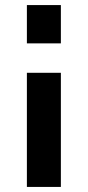

<svg xmlns="http://www.w3.org/2000/svg" viewBox="-20 -732 345 757"><path d="M220 -712V-561H86V-712ZM220 -445V5H86V-445Z"/></svg>

Font: Raleway-v4020
Style: Bold
Weight: 700
Designer: Matt McInerney, Pablo Impallari, Rodrigo Fuenzalida
Foundry: Matt McInerney, Pablo Impallari, Rodrigo Fuenzalida
Version: Version 4.020;PS 004.020;hotconv 1.0.88;makeotf.lib2.5.64775